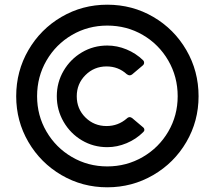

<svg xmlns="http://www.w3.org/2000/svg" viewBox="-20 -791 915 818"><path d="M49 -381Q49 -488 101 -577.5Q153 -667 242 -719Q331 -771 437 -771Q544 -771 633 -719Q722 -667 774 -577.5Q826 -488 826 -381Q826 -275 774 -186Q722 -97 632.5 -45Q543 7 437 7Q331 7 242 -45Q153 -97 101 -186Q49 -275 49 -381ZM737 -381Q737 -464 697 -533Q657 -602 588.5 -642Q520 -682 437 -682Q355 -682 286.5 -642Q218 -602 178 -533Q138 -464 138 -381Q138 -299 178 -230.5Q218 -162 286.5 -122Q355 -82 437 -82Q519 -82 588 -122Q657 -162 697 -230.5Q737 -299 737 -381ZM222 -381Q222 -440 251 -489.5Q280 -539 329 -568Q378 -597 437 -597Q479 -597 519 -580.5Q559 -564 590 -534Q594 -530 594 -524Q594 -517 588 -512L543 -474Q538 -470 532 -470Q527 -470 520 -475Q484 -508 434 -508Q381 -508 344 -471Q307 -434 307 -381Q307 -327 344 -290.5Q381 -254 434 -254Q483 -254 520 -286Q526 -292 533 -292Q537 -292 543 -288L588 -250Q595 -245 595 -238Q595 -232 590 -228Q560 -198 519.5 -181Q479 -164 437 -164Q378 -164 329 -193Q280 -222 251 -272Q222 -322 222 -381Z"/></svg>

Font: Open Sauce Two
Style: Bold
Weight: 700
Designer: Alfredo Marco Pradil
Foundry: Creative Sauce Fz LLC
Version: Version 1.477